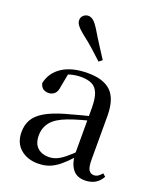

<svg xmlns="http://www.w3.org/2000/svg" viewBox="-153 -926 871 1038"><g transform="rotate(20 282.5 -407.0)"><path d="M189 15Q129 15 89 -19Q49 -53 49 -116Q49 -156 66.5 -187Q84 -218 125 -242.5Q166 -267 235 -287Q276 -299 323 -311Q370 -323 410 -333V-308Q370 -298 329.5 -286.5Q289 -275 257 -263Q196 -240 169.5 -207.5Q143 -175 143 -130Q143 -84 167.5 -61Q192 -38 232 -38Q253 -38 274 -46Q295 -54 322 -75.5Q349 -97 386 -135L396 -86H369Q339 -53 312 -30.5Q285 -8 256 3.5Q227 15 189 15ZM459 14Q413 14 389.5 -16Q366 -46 362 -98V-101V-365Q362 -421 350 -451Q338 -481 313.5 -493Q289 -505 250 -505Q222 -505 193.5 -497.5Q165 -490 131 -472L180 -499L165 -420Q162 -389 147.5 -376Q133 -363 113 -363Q73 -363 64 -402Q77 -465 132.5 -501Q188 -537 279 -537Q370 -537 413 -494Q456 -451 456 -355V-104Q456 -61 466.5 -45Q477 -29 496 -29Q508 -29 518 -35Q528 -41 541 -56L557 -42Q541 -13 516.5 0.5Q492 14 459 14ZM329 -630 310 -615Q281 -642 251 -669Q221 -696 184 -724Q159 -744 147 -759.5Q135 -775 135 -790Q135 -808 147.5 -818.5Q160 -829 174 -829Q190 -829 204 -817.5Q218 -806 235 -779Q260 -737 283.5 -700.5Q307 -664 329 -630Z"/></g></svg>

Font: Noto Serif JP ExtraLight Medium
Style: Regular
Weight: 500
Version: Version 2.003-H1;hotconv 1.1.1;makeotfexe 2.6.0